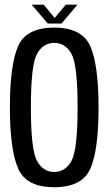

<svg xmlns="http://www.w3.org/2000/svg" viewBox="-20 -799 470 824"><path d="M212.5 4.5Q333 4.5 368 -75.8Q403 -156 403 -337.5Q403 -518.5 368 -599.5Q333 -680.5 212.5 -680.5Q92 -680.5 57.2 -600Q22.5 -519.5 22.5 -337.5Q22.5 -156 57.8 -75.8Q93 4.5 212.5 4.5ZM212.5 -61Q165 -61 138.8 -108.5Q112.5 -156 112.5 -337.5Q112.5 -520.5 138.8 -567.8Q165 -615 212.5 -615Q260.5 -615 286.8 -567.8Q313 -520.5 313 -337.5Q313 -156 286.8 -108.5Q260.5 -61 212.5 -61ZM185 -698H244L312.5 -779H262.5L214.5 -722L167.5 -779H116Z"/></svg>

Font: Anybody Condensed
Style: Regular
Weight: 400
Width: 3
Designer: Tyler Finck
Foundry: Etcetera Type Company
Version: Version 1.113;gftools[0.9.25]